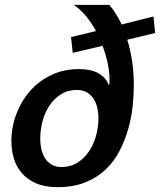

<svg xmlns="http://www.w3.org/2000/svg" viewBox="-20 -760 660 792"><path d="M273 -607 376 -632Q357 -667 333.5 -695Q310 -723 284 -740H431Q459 -707 482 -659L613 -692L620 -624L505 -596Q518 -554 525 -506.5Q532 -459 532 -408Q532 -367 527 -320Q522 -273 508.5 -226.5Q495 -180 472.5 -136.5Q450 -93 415 -60Q380 -27 331 -7.5Q282 12 217 12Q165 12 128.5 -4Q92 -20 69.5 -46.5Q47 -73 37 -107Q27 -141 27 -178Q27 -235 47 -288.5Q67 -342 103 -383.5Q139 -425 190.5 -450Q242 -475 305 -475Q356 -475 386.5 -457.5Q417 -440 428 -410L431 -411Q431 -416 431.5 -420Q432 -424 432 -429Q432 -461 424.5 -497.5Q417 -534 403 -571L280 -542ZM234 -71Q271 -71 299.5 -89Q328 -107 347 -135.5Q366 -164 376 -199.5Q386 -235 386 -271Q386 -295 381 -316.5Q376 -338 365 -354Q354 -370 337.5 -379.5Q321 -389 297 -389Q260 -389 231.5 -371Q203 -353 184 -324.5Q165 -296 155.5 -260Q146 -224 146 -188Q146 -165 151 -143.5Q156 -122 166.5 -106Q177 -90 194 -80.5Q211 -71 234 -71Z"/></svg>

Font: Quattrocento Sans
Style: Bold Italic
Weight: 700
Designer: Pablo Impallari
Foundry: Pablo Impallari, Igino Marini, Brenda Gallo
Version: Version 2.000